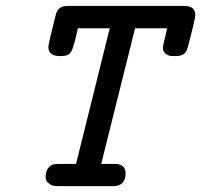

<svg xmlns="http://www.w3.org/2000/svg" viewBox="-20 -631 682 651"><path d="M134.8 -29.8Q134.8 -49.8 142.8 -60.3Q150.9 -70.8 158.9 -73Q167 -75.2 178.2 -75.2H237.8L352.1 -535.2H244.1Q230 -469.2 220.9 -455.1Q211.9 -440.9 188 -440.9H183.1Q145 -440.9 144 -471.2Q144 -482.4 168.9 -580.1Q175.8 -610.8 208 -610.8H605Q642.1 -610.8 642.1 -580.1Q642.1 -571.3 628.7 -516.6Q615.2 -461.9 611.8 -458Q603 -440.9 576.2 -440.9Q558.1 -440.9 555.2 -441.9Q532.2 -448.7 532.2 -470.2Q532.2 -475.1 546.9 -535.2H438L323.2 -75.2H368.2Q406.2 -75.2 405.8 -43Q405.8 0 363.8 0H173.8Q157.7 0 148.4 -7.1Q139.2 -14.2 137 -19.5Q134.8 -24.9 134.8 -29.8Z"/></svg>

Font: CMU Typewriter Text
Style: BoldItalic
Weight: 700
Italic angle: -14.04°
Version: Version 0.7.0